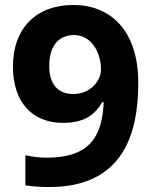

<svg xmlns="http://www.w3.org/2000/svg" viewBox="-20 -742 612 772"><path d="M536 -409C536 -623 421 -722 275 -722C126 -722 32 -629 32 -474C32 -330 111 -248 233 -248C324 -248 363 -284 391 -331H397C391 -199 346 -108 168 -108C138 -108 108 -112 82 -118V3C107 8 150 10 178 10C475 10 536 -204 536 -409ZM278 -601C349 -601 386 -529 386 -463C386 -415 342 -364 275 -364C210 -364 178 -407 178 -476C178 -562 219 -601 278 -601Z"/></svg>

Font: Noto Sans Javanese
Style: Bold
Weight: 700
Designer: Monotype Design Team
Foundry: Monotype Imaging Inc.
Version: Version 2.005